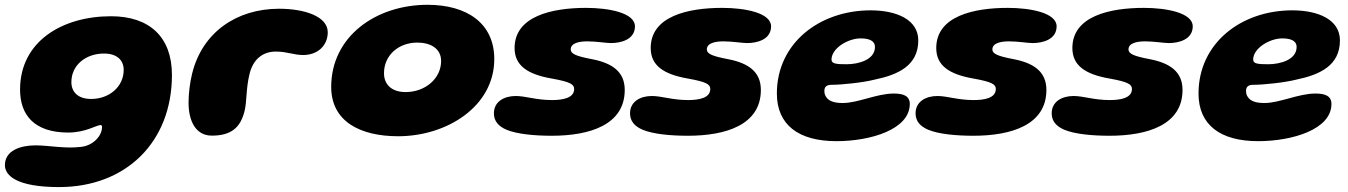

<svg xmlns="http://www.w3.org/2000/svg" viewBox="-54 -532 5475 780"><path d="M186 228C456.5 228 644.5 46.5 644.5 -227.5C644.5 -382 553 -466 397 -466C199 -466 27.5 -364 27.5 -168C27.5 -63 87 6.5 223.5 6.5C293 6.5 339 -24 354 -24C359 -24 360.5 -20.5 360.5 -16.5C360.5 23.5 319.5 62 271.5 65C210.5 72.5 142.5 58.5 91 58.5C28.5 58.5 -34 79.5 -34 139C-34 181.5 14.5 228 186 228ZM316.5 -130C262.5 -130 236 -158.5 236 -198.5C236 -268 295 -314.5 368.5 -314.5C420 -314.5 448.5 -288.5 448.5 -248C448.5 -179.5 389.5 -130 316.5 -130Z M806.5 19C885 19 923 -13.5 939.5 -81C949 -117.5 945 -171.5 959.5 -230.5C974 -292 1014 -322.5 1066.5 -322.5C1113 -322.5 1138.5 -308.5 1178 -308.5C1235.5 -308.5 1277.5 -346 1277.5 -401C1277.5 -466 1181.5 -496.5 1080 -496.5C906.5 -496.5 767.5 -400 726.5 -233C717.5 -196.5 712 -152 712 -115C712 -40.5 741 19 806.5 19Z M1563.5 21.5C1761.5 21.5 1954 -99.5 1954 -292C1954 -439 1841 -512.5 1683 -512.5C1472 -512.5 1291.5 -383 1291.5 -179C1291.5 -38 1410 21.5 1563.5 21.5ZM1594 -158C1535 -158 1506 -190.5 1506 -234.5C1506 -308 1565.5 -359 1641.5 -359C1693 -359 1738 -336.5 1738 -284C1738 -213 1673.5 -158 1594 -158Z M2187.5 19.5C2341.5 19.5 2484 -24.5 2484 -166.5C2484 -240.5 2433.5 -276 2349 -292C2288.5 -303.5 2264.5 -313 2264.5 -331C2264.5 -356.5 2297 -364 2332 -364C2368 -364 2409 -357 2428 -357C2468 -357 2525.5 -371 2525.5 -425C2525.5 -480 2419 -500 2327 -500C2188.5 -500 2036.5 -466.5 2036.5 -337C2036.5 -267 2087 -230.5 2187 -213C2262.5 -199.5 2278.5 -189.5 2278.5 -170.5C2278.5 -134 2233.5 -125.5 2188 -125.5C2124 -125.5 2081 -142 2041.5 -142C1993.5 -142 1952.5 -119 1952.5 -71.5C1952.5 -40 1971 -19 2003.5 -5C2046.5 13 2118 19.5 2187.5 19.5Z M2740.5 19.5C2894.5 19.5 3037 -24.5 3037 -166.5C3037 -240.5 2986.5 -276 2902 -292C2841.5 -303.5 2817.5 -313 2817.5 -331C2817.5 -356.5 2850 -364 2885 -364C2921 -364 2962 -357 2981 -357C3021 -357 3078.5 -371 3078.5 -425C3078.5 -480 2972 -500 2880 -500C2741.5 -500 2589.5 -466.5 2589.5 -337C2589.5 -267 2640 -230.5 2740 -213C2815.5 -199.5 2831.5 -189.5 2831.5 -170.5C2831.5 -134 2786.5 -125.5 2741 -125.5C2677 -125.5 2634 -142 2594.5 -142C2546.5 -142 2505.5 -119 2505.5 -71.5C2505.5 -40 2524 -19 2556.5 -5C2599.5 13 2671 19.5 2740.5 19.5Z M3344 41.5C3482.5 41.5 3642 -6 3642 -109.5C3642 -142.5 3616 -152 3577 -152C3507.5 -152 3432.5 -113.5 3369.5 -113.5C3337.5 -113.5 3314.5 -120 3303 -137C3297.5 -144 3295 -152.5 3295 -162.5C3295 -182 3307 -187.5 3325.5 -187.5C3365 -187.5 3452.5 -196.5 3499 -208.5C3595.5 -228.5 3676.5 -266 3676.5 -368C3676.5 -452.5 3588 -490 3483 -490C3276 -490 3102 -357.5 3102 -152C3102 -25 3190 41.5 3344 41.5ZM3385.5 -271C3343 -271 3324 -273 3324 -290C3324 -336 3391 -376 3442 -376C3476 -376 3500.5 -367 3500.5 -341C3500.5 -289.5 3434.5 -271 3385.5 -271Z M3900.5 19.5C4054.5 19.5 4197 -24.5 4197 -166.5C4197 -240.5 4146.5 -276 4062 -292C4001.5 -303.5 3977.5 -313 3977.5 -331C3977.5 -356.5 4010 -364 4045 -364C4081 -364 4122 -357 4141 -357C4181 -357 4238.5 -371 4238.5 -425C4238.5 -480 4132 -500 4040 -500C3901.5 -500 3749.5 -466.5 3749.5 -337C3749.5 -267 3800 -230.5 3900 -213C3975.5 -199.5 3991.5 -189.5 3991.5 -170.5C3991.5 -134 3946.5 -125.5 3901 -125.5C3837 -125.5 3794 -142 3754.5 -142C3706.5 -142 3665.5 -119 3665.5 -71.5C3665.5 -40 3684 -19 3716.5 -5C3759.5 13 3831 19.5 3900.5 19.5Z M4453.5 19.5C4607.5 19.5 4750 -24.5 4750 -166.5C4750 -240.5 4699.5 -276 4615 -292C4554.5 -303.5 4530.5 -313 4530.5 -331C4530.5 -356.5 4563 -364 4598 -364C4634 -364 4675 -357 4694 -357C4734 -357 4791.5 -371 4791.5 -425C4791.5 -480 4685 -500 4593 -500C4454.5 -500 4302.5 -466.5 4302.5 -337C4302.5 -267 4353 -230.5 4453 -213C4528.5 -199.5 4544.5 -189.5 4544.5 -170.5C4544.5 -134 4499.5 -125.5 4454 -125.5C4390 -125.5 4347 -142 4307.5 -142C4259.5 -142 4218.5 -119 4218.5 -71.5C4218.5 -40 4237 -19 4269.5 -5C4312.5 13 4384 19.5 4453.5 19.5Z M5057 41.5C5195.5 41.5 5355 -6 5355 -109.5C5355 -142.5 5329 -152 5290 -152C5220.5 -152 5145.5 -113.5 5082.5 -113.5C5050.5 -113.5 5027.5 -120 5016 -137C5010.5 -144 5008 -152.5 5008 -162.5C5008 -182 5020 -187.5 5038.5 -187.5C5078 -187.5 5165.5 -196.5 5212 -208.5C5308.5 -228.5 5389.5 -266 5389.5 -368C5389.5 -452.5 5301 -490 5196 -490C4989 -490 4815 -357.5 4815 -152C4815 -25 4903 41.5 5057 41.5ZM5098.5 -271C5056 -271 5037 -273 5037 -290C5037 -336 5104 -376 5155 -376C5189 -376 5213.5 -367 5213.5 -341C5213.5 -289.5 5147.5 -271 5098.5 -271Z"/></svg>

Font: Gluten
Style: Bold Italic
Weight: 700
Italic angle: -13°
Designer: Tyler Finck
Foundry: Etcetera Type Company
Version: Version 0.920